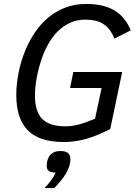

<svg xmlns="http://www.w3.org/2000/svg" viewBox="-20 -710 705 979"><path d="M563 -513.2Q552.7 -539.6 538.6 -558.1Q524.4 -576.7 506.1 -588.1Q487.8 -599.6 465.3 -604.7Q442.9 -609.9 415 -609.9Q373 -609.9 339.4 -594.7Q305.7 -579.6 279.1 -554.4Q252.4 -529.3 232.7 -496.6Q212.9 -463.9 199.2 -428.2Q188 -399.4 180.2 -370.6Q172.4 -341.8 167.5 -314.9Q162.6 -288.1 160.4 -264.6Q158.2 -241.2 158.2 -224.1Q158.2 -184.6 166.7 -154.8Q175.3 -125 193.8 -105.2Q212.4 -85.4 242.4 -75.7Q272.5 -65.9 314.9 -65.9Q334 -65.9 352.1 -68.8Q370.1 -71.8 388.2 -76.9Q406.2 -82 425 -89.1Q443.8 -96.2 464.8 -105L498 -261.2H336.9L354 -342.8H603L542 -51.8Q511.7 -36.6 483.2 -24.4Q454.6 -12.2 425.8 -3.7Q397 4.9 367.4 9.5Q337.9 14.2 306.2 14.2Q245.6 14.2 200.2 0.2Q154.8 -13.7 124.3 -43Q93.8 -72.3 78.4 -117.9Q63 -163.6 63 -227.1Q63 -278.3 74.5 -337.6Q85.9 -397 109.9 -455.1Q129.4 -502 158 -544.4Q186.5 -586.9 224.9 -619.4Q263.2 -651.9 311.8 -670.9Q360.4 -689.9 419.9 -689.9Q506.8 -689.9 562.3 -657.5Q617.7 -625 647 -555.2ZM207 249Q225.1 230.5 240.7 209.5Q256.3 188.5 263.2 169.9Q240.2 169.9 229.2 162.1Q218.3 154.3 218.3 136.2Q218.3 117.2 224.4 100.3Q230.5 83.5 244.1 73.2Q259.3 60.1 289.1 60.1Q314.9 60.1 326.9 70.6Q338.9 81.1 338.9 102.1Q338.9 120.6 332.8 138.7Q326.7 156.7 316.9 173.8Q308.1 189 292.7 208.5Q277.3 228 256.8 249Z"/></svg>

Font: Clear Sans
Style: Italic
Weight: 400
Italic angle: -12°
Foundry: Intel Corporation
Version: Version 1.00